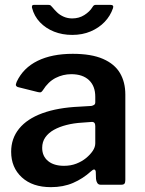

<svg xmlns="http://www.w3.org/2000/svg" viewBox="-20 -762 598 792"><path d="M355 -55Q322 -25 281.5 -7.5Q241 10 190 10Q114 10 70 -30.5Q26 -71 26 -136Q26 -191 59 -231.5Q92 -272 155 -295Q218 -318 307 -322L357 -325Q362 -326 367.5 -329Q373 -332 373 -340V-363Q373 -407 347 -431.5Q321 -456 274 -456Q240 -456 209.5 -440.5Q179 -425 157 -390Q153 -384 149.5 -382Q146 -380 137 -382L53 -403Q48 -405 46 -409Q44 -413 49 -425Q76 -482 135 -511Q194 -540 280 -540Q357 -540 405 -519Q453 -498 475 -460.5Q497 -423 497 -372V-20Q497 -9 493.5 -4.5Q490 0 480 0H395Q386 0 381.5 -7Q377 -14 376 -24L375 -54Q372 -71 355 -55ZM373 -242Q373 -260 358 -259L317 -256Q284 -254 254.5 -246.5Q225 -239 202.5 -226.5Q180 -214 167 -195.5Q154 -177 154 -152Q154 -118 178 -98Q202 -78 244 -78Q272 -78 295 -87Q318 -96 335 -110Q352 -124 362.5 -139.5Q373 -155 373 -171V-242ZM435 -742Q451 -742 446 -728Q435 -696 411.5 -671.5Q388 -647 354 -632.5Q320 -618 278 -618Q237 -618 203 -631.5Q169 -645 145 -670Q121 -695 112 -730Q111 -734 112.5 -738Q114 -742 120 -742H178Q186 -742 189 -739.5Q192 -737 197 -731Q205 -721 216 -710.5Q227 -700 243 -693Q259 -686 278 -686Q306 -686 328 -700Q350 -714 361 -732Q365 -739 368.5 -740.5Q372 -742 376 -742Z"/></svg>

Font: Libre Franklin SemiBold
Style: Regular
Weight: 600
Designer: Pablo Impallari, Rodrigo Fuenzalida, Nhung Nguyen
Foundry: Impallari Type
Version: Version 3.000